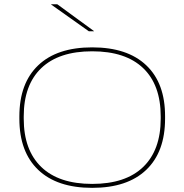

<svg xmlns="http://www.w3.org/2000/svg" viewBox="-20 -872 866 902"><path d="M413 10.5Q248 10.5 159.5 -74Q71 -158.5 71 -314.5V-325Q71 -481 159.5 -565.2Q248 -649.5 413 -649.5Q578.5 -649.5 667.2 -565.2Q756 -481 755.5 -325V-314.5Q755.5 -158.5 667 -74Q578.5 10.5 413 10.5ZM413 -8Q570 -8 652.5 -87.5Q735 -167 735 -314.5V-325Q735 -473 652.5 -552Q570 -631 413 -631Q256.5 -631 174 -552Q91.5 -473 91.5 -325V-314.5Q91.5 -167 174 -87.5Q256.5 -8 413 -8ZM249 -852 421.5 -726V-725H397.5L220.5 -850.5V-852Z"/></svg>

Font: Anek Latin Expanded Thin
Style: Regular
Weight: 250
Width: 7
Designer: Yesha Goshar
Foundry: Ek Type
Version: Version 1.003